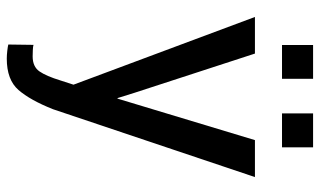

<svg xmlns="http://www.w3.org/2000/svg" viewBox="-206 -714 930 558"><g transform="rotate(90 259.0 -435.0)"><path d="M250 -359.9 265.1 -311.5H266.6L387.2 -710.9H494.6L297.4 -124Q271 -57.6 241.5 -23.7Q211.9 10.3 150.4 10.3Q140.1 10.3 127.4 8.8Q114.7 7.3 109.4 5.9L110.4 -67.4Q114.3 -65.9 125.5 -65.4Q136.7 -64.9 144 -64.9Q173.8 -64.9 187.5 -84.7Q201.2 -104.5 213.9 -146L226.1 -183.6L29.3 -710.9H135.7ZM408.2 -789.6H309.6V-879.9H408.2ZM209 -789.6H110.8V-879.9H209Z"/></g></svg>

Font: Franco
Style: Regular
Weight: 400
Designer: Google
Version: Version 1.200311; 2013